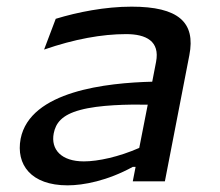

<svg xmlns="http://www.w3.org/2000/svg" viewBox="-20 -545 660 577"><path d="M475.5 0 549 -379C568.5 -478 516 -525 375.5 -525C295.5 -525 213 -508.5 147.5 -488.5L112.5 -396C203.5 -427.5 286.5 -442.5 359 -442.5C419.5 -442.5 461 -421 449 -359L437.5 -299.5C302 -296 70.5 -272 42 -128C27.5 -50.5 73 12 183 12C230.5 12 302.5 -1.5 379 -43.5H387.5L379 0ZM141.5 -144.5C147.5 -174.5 165 -199.5 221 -214.5C277.5 -230 365 -231.5 424 -230.5L398.5 -100.5C337 -73.5 274.5 -60 232 -60C164.5 -60 132 -95.5 141.5 -144.5Z"/></svg>

Font: Monaspace Argon
Style: Italic
Weight: 400
Italic angle: -11°
Designer: Riley Cran & the Lettermatic Team
Foundry: Lettermatic
Version: Version 1.101 (Monaspace Argon)